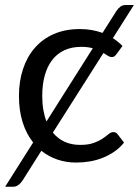

<svg xmlns="http://www.w3.org/2000/svg" viewBox="-32 -628 543 750"><path d="M330.5 -439.5Q311 -445 285.5 -445Q248 -445 219.5 -431.8Q191 -418.5 171.8 -393.5Q152.5 -368.5 142.8 -333Q133 -297.5 133 -253.5Q133 -224 137.2 -199.2Q141.5 -174.5 149.5 -153.5ZM174.5 -110Q214 -62 281 -62Q313.5 -62 334.5 -69.8Q355.5 -77.5 369.2 -87Q383 -96.5 392.2 -104.2Q401.5 -112 410.5 -112Q421.5 -112 427.5 -103.5L452.5 -71Q436 -50.5 415 -36Q394 -21.5 369.8 -11.8Q345.5 -2 319 2.5Q292.5 7 265 7Q226 7 192 -4.8Q158 -16.5 129.5 -39L55.5 78Q48.5 88.5 39.2 95Q30 101.5 19 101.5H-12L97.5 -71.5Q71 -104.5 56.5 -150.2Q42 -196 42 -253.5Q42 -310 57.8 -358Q73.5 -406 103.8 -440.8Q134 -475.5 178.2 -495Q222.5 -514.5 280 -514.5Q305 -514.5 327 -510.5Q349 -506.5 368.5 -499.5L423 -585.5Q430 -596 438.5 -602.2Q447 -608.5 459.5 -608.5H491L409 -479Q419 -472.5 428.5 -464.8Q438 -457 446.5 -448.5L423 -416.5Q419 -411 415 -408Q411 -405 404 -405Q397.5 -405 390 -409.8Q382.5 -414.5 372 -421Z"/></svg>

Font: Lato-Regular
Style: Regular
Weight: 400
Designer: Lukasz Dziedzic with Adam Twardoch and Botio Nikoltchev
Foundry: tyPoland Lukasz Dziedzic
Version: Version 2.015; 2015-08-06; http://www.latofonts.com/